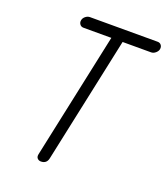

<svg xmlns="http://www.w3.org/2000/svg" viewBox="-134 -819 796 913"><g transform="rotate(20 264.5 -362.5)"><path d="M350 -667 214 -29Q208 0 179 0Q168 0 161 -7.5Q154 -15 157 -29L293 -667H152Q140 -667 133.5 -676Q127 -685 129 -696Q131 -708 141.5 -716.5Q152 -725 164 -725H506Q518 -725 524.5 -716.5Q531 -708 529 -696Q527 -685 516.5 -676Q506 -667 494 -667Z"/></g></svg>

Font: VDS
Style: Thin Italic
Weight: 100
Width: 0
Designer: artmaker
Foundry: artmaker
Version: Version 1.000 2012 initial release